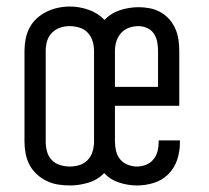

<svg xmlns="http://www.w3.org/2000/svg" viewBox="-20 -560 640 588"><path d="M194 8Q175 8 157 5Q139 2 122.5 -6Q106 -14 92.5 -26.5Q79 -39 70.5 -55Q62 -71 58.5 -89.5Q55 -108 55 -126V-404Q55 -422 58.5 -440.5Q62 -459 70.5 -475Q79 -491 92.5 -503.5Q106 -516 122.5 -524Q139 -532 157 -536Q175 -540 194 -540Q223 -540 251.5 -530Q280 -520 300 -499Q320 -520 348 -529Q376 -538 405 -538Q422 -538 439.5 -534.5Q457 -531 472 -522.5Q487 -514 498.5 -501Q510 -488 517 -472Q524 -456 526.5 -438.5Q529 -421 529 -404V-236H332V-126Q332 -112 335.5 -97.5Q339 -83 348 -72Q357 -61 371 -55.5Q385 -50 399 -50Q414 -50 427.5 -55.5Q441 -61 450 -72Q459 -83 462.5 -97Q466 -111 466 -126Q466 -127 466 -128Q466 -129 466 -130H531Q531 -128 531 -126.5Q531 -125 531 -123Q531 -96 522.5 -70.5Q514 -45 495.5 -26.5Q477 -8 451.5 0Q426 8 399 8Q372 8 344.5 -1Q317 -10 299 -30Q279 -9 250.5 -0.5Q222 8 194 8ZM332 -294H464V-404Q464 -418 461.5 -431.5Q459 -445 451.5 -456.5Q444 -468 431 -474Q418 -480 404 -480Q389 -480 375 -475Q361 -470 351 -459Q341 -448 336.5 -433.5Q332 -419 332 -404ZM194 -50Q209 -50 223.5 -54.5Q238 -59 248.5 -70Q259 -81 263.5 -96Q268 -111 268 -126V-404Q268 -419 263.5 -434Q259 -449 248.5 -460Q238 -471 223 -475.5Q208 -480 193 -480Q178 -480 163.5 -475Q149 -470 138.5 -459Q128 -448 124 -433.5Q120 -419 120 -404V-126Q120 -111 124 -96Q128 -81 138.5 -70Q149 -59 164 -54.5Q179 -50 194 -50Z"/></svg>

Font: Iosevka Slab Light Extended
Style: Regular
Weight: 300
Width: 7
Monospace: yes
Designer: Belleve Invis
Foundry: Belleve Invis
Version: Version 11.1.0; ttfautohint (v1.8.3)